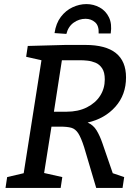

<svg xmlns="http://www.w3.org/2000/svg" viewBox="-20 -920 681 940"><path d="M7 0 15 -53 96 -72 183 -625 108 -642 116 -695 300 -700H398Q597 -700 597 -541Q597 -456 545 -397.5Q493 -339 409 -320Q437 -308 453 -281.5Q469 -255 481 -220L532 -72L588 -53L580 0H451L392 -199Q377 -246 363 -267.5Q349 -289 329 -294.5Q309 -300 275 -300H232L196 -73L285 -53L277 0ZM376 -625H283L244 -373H305Q363 -373 405.5 -394.5Q448 -416 470.5 -451.5Q493 -487 493 -531Q493 -566 480 -585.5Q467 -605 447.5 -613Q428 -621 408.5 -623Q389 -625 376 -625ZM403 -900Q438 -900 468 -883.5Q498 -867 513.5 -835Q529 -803 522 -756H463Q465 -794 445.5 -811Q426 -828 399 -828Q367 -828 340.5 -809Q314 -790 305 -754L247 -758Q254 -806 278 -837.5Q302 -869 335.5 -884.5Q369 -900 403 -900Z"/></svg>

Font: Bitter Medium
Style: Italic
Weight: 500
Italic angle: -9°
Designer: Sol Matas, and Bitter project Authors
Foundry: Sol Matas
Version: Version 2.001